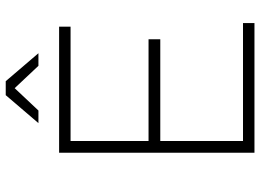

<svg xmlns="http://www.w3.org/2000/svg" viewBox="-142 -788 930 687"><g transform="rotate(-90 323.5 -445.0)"><path d="M351 -858 431 -773H476L376 -890H326L226 -773H271ZM162 -41V-337H526V-379H162V-658H571V-699H120V0H584V-41Z"/></g></svg>

Font: Montserrat arm ExtraLight
Style: Regular
Weight: 275
Designer: Julieta Ulanovsky
Foundry: Julieta Ulanovsky
Version: Version 6.000;PS 006.000;hotconv 1.0.88;makeotf.lib2.5.64775